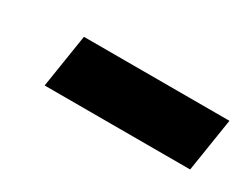

<svg xmlns="http://www.w3.org/2000/svg" viewBox="-28 -484 491 376"><g transform="rotate(30 217.0 -295.5)"><path d="M70 -235H399L418 -356H89Z"/></g></svg>

Font: Arthouse Owned
Style: Bold Italic
Weight: 700
Italic angle: -10°
Designer: Jeremy Tribby
Foundry: Tribby Type
Version: Version 1.000;PS 001.000;hotconv 1.0.88;makeotf.lib2.5.64775